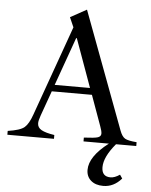

<svg xmlns="http://www.w3.org/2000/svg" viewBox="-90 -844 909 1153"><g transform="rotate(5 364.5 -267.0)"><path d="M671 180 686 202Q639 256 576 256Q529 256 501.5 232Q474 208 474 168Q474 87 588 0H435V-23Q501 -26 519.5 -32.5Q538 -39 538 -56Q538 -71 527 -100L461 -283H219L165 -132Q154 -101 154 -85Q154 -59 179 -45Q204 -31 257 -23V0H-24V-23Q51 -34 76 -55.5Q101 -77 121 -134L315 -677L289 -736L387 -790L651 -84Q664 -49 682.5 -38Q701 -27 753 -23V0H631Q562 82 562 144Q562 201 615 201Q640 201 671 180ZM341 -614H337L233 -323H446Z"/></g></svg>

Font: Libre Caslon Text
Style: Regular
Weight: 400
Designer: Pablo Impallari, Rodrigo Fuenzalida
Foundry: Pablo Impallari, Rodrigo Fuenzalida
Version: Version 1.002